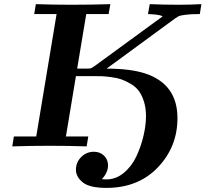

<svg xmlns="http://www.w3.org/2000/svg" viewBox="-20 -706 991 926"><path d="M39.1 0 46.9 -47.9H154.8L252.9 -638.2H145L152.8 -686Q237.8 -683.1 325.2 -683.1Q419.4 -683.1 512.2 -686L503.9 -638.2H396L352.1 -375H393.1Q412.1 -375 417.5 -376.5Q422.9 -377.9 436 -387.2L764.2 -627Q758.3 -630.9 748.5 -632.8Q738.8 -634.8 732.4 -635.5Q726.1 -636.2 712.6 -637.2Q699.2 -638.2 693.8 -638.2L702.1 -686Q771 -683.1 841.8 -683.1Q896 -683.1 951.2 -686L943.8 -638.2Q897.9 -638.2 872.6 -634.5Q847.2 -630.9 841.6 -627.9Q835.9 -625 823.2 -616.2L494.1 -375Q610.4 -375 682.1 -351.1Q835.9 -299.3 835.9 -136.2Q835.9 2 741.5 101.1Q647 200.2 493.2 200.2Q412.1 200.2 379.2 173.6Q346.2 147 346.2 112.8Q346.2 76.7 371.6 51.3Q397 25.9 433.1 25.9Q461.9 25.9 481.4 44.4Q501 63 501 91.8Q501 126 471.2 158.2Q478 159.2 493.2 159.2Q539.1 159.2 577.1 127.7Q615.2 96.2 637.7 48.1Q660.2 0 672.1 -51Q684.1 -102.1 684.1 -146Q684.1 -185.1 674.1 -216.6Q664.1 -248 648.9 -268.1Q633.8 -288.1 609.9 -302Q585.9 -315.9 565.9 -323Q545.9 -330.1 516.4 -334Q486.8 -337.9 470.5 -338.4Q454.1 -338.9 429.2 -338.9H346.2L297.9 -47.9H405.8L397.9 0Q311 -2.9 222.2 -2.9Q129.9 -2.9 39.1 0Z"/></svg>

Font: CMU Serif Extra
Style: BoldSlanted
Weight: 700
Italic angle: -9.46001°
Version: Version 0.7.0